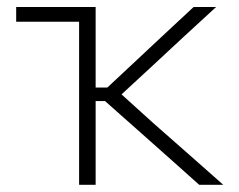

<svg xmlns="http://www.w3.org/2000/svg" viewBox="-20 -514 666 534"><path d="M200 0V-453.5H25V-494.5H246V-270.5H278.5L362.5 -349Q401.5 -385.5 440.5 -422Q479.5 -458.5 518.5 -494.5H581Q534.5 -451.5 488 -409Q441.5 -366 396 -323.5L318 -251.5L407 -171Q455.5 -128.5 504.2 -85.5Q553 -42.5 601 0H534Q494.5 -35.5 454 -71.5Q413.5 -107 373.5 -143L272 -233H246V0Z"/></svg>

Font: Heraclito ExtraLight
Style: Regular
Weight: 200
Designer: Kostas Bartsokas (font) & Cristiano Sobral (main changes)
Foundry: Kostas Bartsokas (font) & Cristiano Sobral (main changes)
Version: Version 1.00;July 8, 2020;FontCreator 13.0.0.2655 64-bit